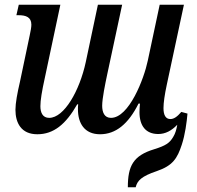

<svg xmlns="http://www.w3.org/2000/svg" viewBox="-20 -556 831 808"><path d="M137 9C206 9 257 -33 305 -117H309C308 -110 308 -103 308 -96C308 -38 335 9 401 9C467 9 520 -34 563 -120H569C568 -109 567 -94 567 -84C567 -27 593 8 646 8C676 8 702 -6 726 -31C723 -13 718 6 709 20C694 46 677 57 629 72C540 99 518 143 518 232H551C558 204 575 186 640 164C707 141 726 111 745 53C759 11 766 -43 769 -78L743 -85C726 -65 712 -55 697 -55C677 -55 668 -72 668 -101C668 -124 673 -158 682 -200L754 -536H652L602 -301C586 -224 523 -60 447 -60C419 -60 410 -84 410 -111C410 -142 423 -204 431 -242L494 -536H392L341 -295C315 -174 250 -60 187 -60C159 -60 150 -83 150 -109C150 -134 156 -171 169 -230L234 -536H59L49 -492H58C89 -492 112 -484 112 -452C112 -442 109 -425 105 -407L64 -212C53 -165 45 -122 45 -94C45 -39 69 9 137 9Z"/></svg>

Font: Noto Serif Condensed Medium
Style: Italic
Weight: 500
Width: 3
Italic angle: -12°
Designer: Monotype Design Team
Foundry: Monotype Imaging Inc.
Version: Version 2.013